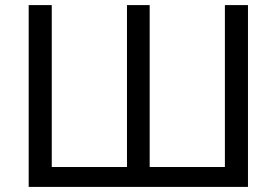

<svg xmlns="http://www.w3.org/2000/svg" viewBox="-20 -733 1085 753"><path d="M92.5 0V-713H183V-78H478V-713H567V-78H862V-713H952.5V0Z"/></svg>

Font: Commissioner
Style: Regular
Weight: 400
Designer: Kostas Bartsokas
Foundry: Kostas Bartsokas
Version: Version 1.000; ttfautohint (v1.8.3)